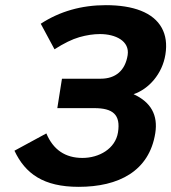

<svg xmlns="http://www.w3.org/2000/svg" viewBox="-20 -710 664 744"><path d="M581.7 -194C592.8 -264 564.8 -314.3 497.6 -345C556.3 -364.8 609.1 -423.4 621 -499C627.4 -539 622.6 -573.3 606.8 -602C573.8 -662 495.7 -690 390.3 -690C295.6 -690 211.5 -666 137.9 -618L191.2 -519C227.6 -542.3 259.7 -558 287.6 -566C315.6 -574 342.2 -578 367.5 -578C427.1 -578 483.4 -551.6 474.6 -496C465.2 -437.1 428.4 -405 370.1 -405H220.1L202.1 -291H345.1C417 -291 448.2 -266.2 437.2 -197C427.2 -133.9 364.3 -98 299.5 -98C232.9 -98 186.2 -129.7 159.6 -193L36 -126C77.9 -37.1 148.2 14 284.8 14C439.2 14 558.3 -46.3 581.7 -194Z"/></svg>

Font: Fog Sans
Style: It
Weight: 700
Foundry: Intel Corporation
Version: Version 1.00